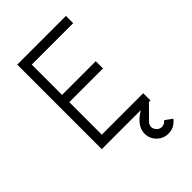

<svg xmlns="http://www.w3.org/2000/svg" viewBox="-263 -806 1124 1124"><g transform="rotate(-45 299.0 -244.0)"><path d="M525 170 481 138Q480 139 478.5 140.5Q477 142 475 144Q462 157 444 157Q426 157 413 144Q399 130 399 112Q399 95 413 81L505 -12H447Q404 11 380 35Q344 71 344 114Q344 154 373 183Q402 212 444 212Q485 212 514 183Q517 180 520 177Q523 174 525 170ZM103 0H506V-60H163V-329H442V-389H163V-640H506V-700H103Z"/></g></svg>

Font: Unageo Variable
Style: Regular
Weight: 300
Designer: Richard Sepsi
Foundry: Richard Sepsi
Version: Version 2.200